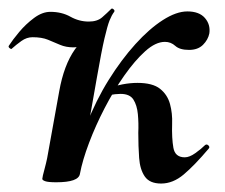

<svg xmlns="http://www.w3.org/2000/svg" viewBox="-22 -423 533 454"><path d="M167 -12 150 -14Q161 -73 183 -129.5Q205 -186 235 -234Q265 -282 298 -318.5Q331 -355 363 -375.5Q395 -396 421 -396Q449 -396 462.5 -380.5Q476 -365 473 -344Q470 -329 458 -317Q446 -305 425 -305Q403 -305 392.5 -314.5Q382 -324 368 -324Q346 -324 321.5 -302Q297 -280 272 -244.5Q247 -209 225.5 -167.5Q204 -126 188.5 -85Q173 -44 167 -12ZM111 8Q92 8 85 5.5Q78 3 78 0Q78 -4 84 -26Q90 -48 94 -74L118 -207Q129 -269 155 -306Q181 -343 207.5 -363.5Q234 -384 248 -395Q242 -387 237 -374.5Q232 -362 225 -332Q218 -302 207 -239L167 -12Q164 8 111 8ZM359 11Q332 11 320.5 -5.5Q309 -22 307 -49.5Q305 -77 305 -109Q306 -132 304 -153Q302 -174 293.5 -187.5Q285 -201 263 -201Q251 -201 236 -198L232 -212Q249 -220 267.5 -223.5Q286 -227 303 -227Q339 -227 356.5 -213Q374 -199 380 -177Q386 -155 385 -130Q384 -96 388 -73.5Q392 -51 415 -51Q426 -51 440 -61Q454 -71 463 -80Q467 -83 471 -79Q475 -75 471 -71Q438 -32 412.5 -10.5Q387 11 359 11ZM6 -308Q5 -306 1 -309Q-3 -312 -1 -315Q8 -329 23.5 -347.5Q39 -366 58.5 -380.5Q78 -395 97 -395Q124 -395 144.5 -383.5Q165 -372 188 -372Q208 -372 219.5 -382Q231 -392 241 -402Q243 -404 246.5 -401Q250 -398 248 -395Q219 -352 195.5 -331.5Q172 -311 152 -311Q134 -311 120 -317Q106 -323 91.5 -329Q77 -335 55 -335Q41 -335 28.5 -326Q16 -317 6 -308Z"/></svg>

Font: Cormorant
Style: Bold Italic
Weight: 700
Italic angle: -10°
Designer: Christian Thalmann (Catharsis Fonts)
Foundry: Catharsis Fonts
Version: Version 4.000